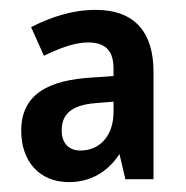

<svg xmlns="http://www.w3.org/2000/svg" viewBox="-20 -742 377 389"><path d="M174 -722C126 -722 82 -707 43 -687L69 -629C100 -644 131 -656 158 -656C195 -656 210 -638 210 -603V-588L168 -585C79 -580 23 -552 23 -477C23 -416 59 -373 120 -373C163 -373 199 -394 222 -430L234 -379H291V-597C291 -674 255 -722 174 -722ZM173 -533 210 -536V-515C210 -468 183 -437 143 -437C121 -437 105 -450 105 -478C105 -509 123 -529 173 -533Z"/></svg>

Font: Noto Sans Tamil Condensed SemiBold
Style: Regular
Weight: 600
Width: 3
Designer: Jelle Bosma - Monotype Design Team
Foundry: Monotype Imaging Inc.
Version: Version 2.004